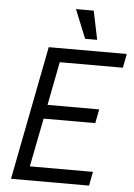

<svg xmlns="http://www.w3.org/2000/svg" viewBox="-60 -955 700 1000"><g transform="rotate(5 290.0 -455.0)"><path d="M580 -700 566 -627H236L192 -400H462L448 -327H178L128 -73H458L444 0H36L172 -700ZM420 -760H357L296 -910H389Z"/></g></svg>

Font: MedMera Sans
Style: Italic
Weight: 400
Italic angle: -11°
Designer: Kasper Nordkvist
Foundry: UNCUT.wtf
Version: Version 1.300